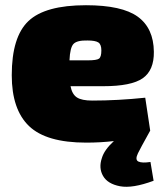

<svg xmlns="http://www.w3.org/2000/svg" viewBox="-20 -534 630 735"><path d="M536 -160 555 -34Q515 38 508 53Q496 78 510 84.5Q524 91 556 86L568 158Q487 188 439.5 179Q392 170 374.5 139.5Q357 109 370 71Q379 40 416 6Q365 12 310 12Q157 12 91 -51.5Q25 -115 25 -246Q25 -393 89 -453.5Q153 -514 309 -514Q447 -514 507.5 -470Q568 -426 569 -336Q570 -265 526.5 -234.5Q483 -204 375 -204H250Q256 -173 274.5 -161Q293 -149 333 -149Q431 -149 536 -160ZM246 -303H316Q350 -303 359 -309.5Q368 -316 368 -341Q368 -364 356.5 -371.5Q345 -379 315 -379Q275 -380 261.5 -366Q248 -352 246 -303Z"/></svg>

Font: Exo 2.0 Black
Style: Regular
Weight: 900
Designer: Natanael Gama
Version: Version 1.001;PS 001.001;hotconv 1.0.70;makeotf.lib2.5.58329